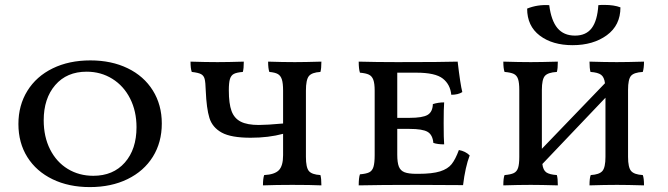

<svg xmlns="http://www.w3.org/2000/svg" viewBox="-20 -753 2719 782"><path d="M55 -248Q55 -324 91.5 -383Q128 -442 194.5 -474.5Q261 -507 348 -507Q434 -507 500 -475Q566 -443 602.5 -384.5Q639 -326 639 -250Q639 -173 602.5 -114.5Q566 -56 499.5 -23.5Q433 9 346 9Q260 9 194 -23Q128 -55 91.5 -113Q55 -171 55 -248ZM536 -235Q536 -300 510 -351.5Q484 -403 437.5 -432Q391 -461 333 -461Q252 -461 205 -406.5Q158 -352 158 -263Q158 -196 184 -144.5Q210 -93 256 -65Q302 -37 360 -37Q441 -37 488.5 -91Q536 -145 536 -235Z M1285 -40Q1289 -27 1289 2Q1245 0 1170 0Q1105 0 1051 2Q1051 -26 1056 -40Q1098 -42 1115.5 -59.5Q1133 -77 1133 -121V-208Q1074 -192 1001 -192Q921 -192 883 -213Q845 -234 833 -272.5Q821 -311 818 -384Q817 -418 813.5 -431.5Q810 -445 799 -451Q788 -457 761 -460Q756 -474 756 -502Q818 -500 866 -500Q907 -500 973 -502Q973 -473 969 -460Q944 -458 932.5 -452Q921 -446 916.5 -431Q912 -416 912 -385Q912 -331 923 -301Q934 -271 960.5 -257.5Q987 -244 1034 -244Q1067 -244 1133 -250V-384Q1133 -414 1128 -429.5Q1123 -445 1111.5 -451.5Q1100 -458 1077 -460Q1072 -474 1072 -502Q1132 -500 1181 -500Q1221 -500 1289 -502Q1289 -473 1285 -460Q1250 -458 1238 -443Q1226 -428 1226 -384V-114Q1226 -71 1238 -56.5Q1250 -42 1285 -40Z M1893 -120Q1875 -73 1866 1L1673 0Q1529 0 1441 2Q1441 -29 1446 -43Q1471 -45 1483.5 -51Q1496 -57 1501 -73Q1506 -89 1506 -121V-384Q1506 -413 1500.5 -428Q1495 -443 1482.5 -449Q1470 -455 1446 -457Q1441 -472 1441 -502Q1513 -500 1598 -500Q1782 -500 1844 -502Q1855 -408 1863 -378Q1846 -367 1818 -367Q1814 -409 1783.5 -433Q1753 -457 1676 -457H1598V-273H1648Q1701 -273 1721.5 -285Q1742 -297 1743 -329Q1765 -336 1789 -336Q1787 -311 1787 -252Q1787 -188 1789 -165Q1762 -165 1745 -171Q1742 -204 1721.5 -216Q1701 -228 1648 -228H1598V-123Q1598 -91 1604.5 -74.5Q1611 -58 1627.5 -51.5Q1644 -45 1677 -45H1683Q1741 -45 1772.5 -55Q1804 -65 1819.5 -84.5Q1835 -104 1849 -142Q1876 -137 1893 -120Z M2598 -40Q2603 -28 2603 2Q2535 0 2493 0Q2443 0 2381 2Q2381 -28 2386 -40Q2421 -42 2433.5 -56.5Q2446 -71 2446 -114V-355L2189 -85Q2192 -60 2205 -51Q2218 -42 2248 -40Q2252 -27 2252 2Q2184 0 2142 0Q2092 0 2030 2Q2030 -28 2035 -40Q2060 -42 2072.5 -48Q2085 -54 2090 -69Q2095 -84 2095 -114V-387Q2095 -416 2090 -431Q2085 -446 2072.5 -452Q2060 -458 2035 -460Q2030 -474 2030 -502Q2094 -500 2142 -500Q2182 -500 2252 -502Q2252 -473 2248 -460Q2212 -458 2199.5 -444Q2187 -430 2187 -387V-147L2444 -414Q2441 -439 2428 -448.5Q2415 -458 2385 -460Q2381 -475 2381 -502Q2445 -500 2492 -500Q2533 -500 2603 -502Q2603 -476 2598 -460Q2562 -458 2550 -444Q2538 -430 2538 -387V-114Q2538 -71 2550.5 -56.5Q2563 -42 2598 -40ZM2127 -718Q2169 -735 2217 -732Q2225 -669 2250.5 -638.5Q2276 -608 2322 -608Q2367 -608 2390 -638.5Q2413 -669 2417 -732Q2425 -733 2442 -733Q2481 -733 2507 -723Q2507 -650 2451.5 -609.5Q2396 -569 2312 -569Q2230 -569 2178.5 -608Q2127 -647 2127 -718Z"/></svg>

Font: Vollkorn SC
Style: Regular
Weight: 400
Designer: Friedrich Althausen
Foundry: Friedrich Althausen
Version: Version 4.015